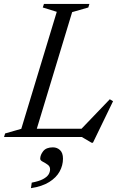

<svg xmlns="http://www.w3.org/2000/svg" viewBox="-40 -695 618 974"><path d="M326 -633.5 134 0H-19.5L-14 -18L68 -41.5L248 -635L177 -657L183 -675H413.5L408 -657ZM364.5 -32.5 517 -191.5 533.5 -181.5 431.5 29H424.5L375 0H94.5L108.5 -42H403ZM164 110.5Q164 91 179.2 71.8Q194.5 52.5 228.5 52.5Q249.5 52.5 264.5 66.5Q279.5 80.5 279.5 110Q279.5 144 262.5 175Q245.5 206 209.5 228.5Q173.5 251 117 259.5L121 231.5Q157.5 224.5 177.5 214Q197.5 203.5 205.8 190.8Q214 178 214 163.5Q214 149 201.5 140.2Q189 131.5 176.5 125Q164 118.5 164 110.5Z"/></svg>

Font: Newsreader 24pt
Style: Italic
Weight: 400
Italic angle: -17°
Designer: Hugues Gentile
Foundry: Production Type
Version: Version 1.003